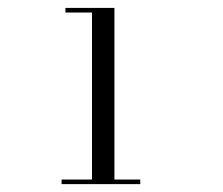

<svg xmlns="http://www.w3.org/2000/svg" viewBox="-20 -926 569 490"><path d="M137.2 -467.8H214.8V-894H147V-905.8H272V-467.8H337.9V-456.1H137.2Z"/></svg>

Font: Bodoni* 11pt
Style: Regular
Weight: 400
Version: Version 2.3